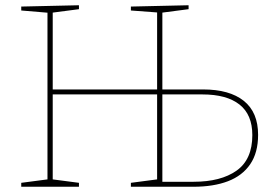

<svg xmlns="http://www.w3.org/2000/svg" viewBox="-20 -712 1050 732"><path d="M61 0V-15L168 -29L161 -21V-671L168 -663L61 -672V-687L281 -692V-677L174 -663L181 -671V-364L174 -371H586L579 -364V-671L586 -664L479 -672V-687L699 -692V-677L592 -663L599 -671V-364L592 -371H754Q855 -371 909.5 -327.5Q964 -284 964 -198Q964 -130 934 -86Q904 -42 849 -21Q794 0 717 0H479V-15L586 -29L579 -21V-359L586 -352H174L181 -359V-21L174 -29L281 -15V0ZM599 -12 592 -19H718Q822 -19 882 -61.5Q942 -104 942 -197Q942 -275 893 -313.5Q844 -352 752 -352H592L599 -359Z"/></svg>

Font: Bitter Thin
Style: Regular
Weight: 100
Designer: Sol Matas, and Bitter project Authors
Foundry: Sol Matas
Version: Version 2.002